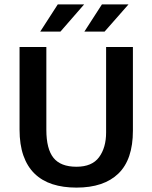

<svg xmlns="http://www.w3.org/2000/svg" viewBox="-20 -844 694 874"><path d="M69 -630H191V-253Q191 -166 223.5 -125.5Q256 -85 328 -85Q399 -85 431 -128.5Q463 -172 463 -241V-630H585V-249Q585 -118 519 -54Q453 10 328 10Q267 10 219 -5.5Q171 -21 137.5 -53.5Q104 -86 86.5 -136Q69 -186 69 -254ZM255 -700H163L243 -824H363ZM456 -700H364L444 -824H565Z"/></svg>

Font: Mukta Malar SemiBold
Style: Regular
Weight: 600
Designer: Aadarsh Rajan, Girish Dalvi, Yashodeep Gholap
Foundry: Ek Type
Version: Version 2.538;PS 1.000;hotconv 16.6.51;makeotf.lib2.5.65220;